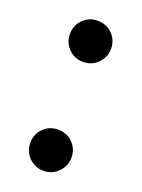

<svg xmlns="http://www.w3.org/2000/svg" viewBox="-105 -546 450 610"><g transform="rotate(20 120.0 -241.5)"><path d="M189 -58Q189 -29 169 -8.5Q149 12 119 12Q90 12 70 -8.5Q50 -29 50 -58Q50 -87 70 -107Q90 -127 119 -127Q149 -127 169 -107Q189 -87 189 -58ZM189 -426Q189 -397 169 -376.5Q149 -356 119 -356Q90 -356 70 -376.5Q50 -397 50 -426Q50 -455 70 -475Q90 -495 119 -495Q149 -495 169 -475Q189 -455 189 -426Z"/></g></svg>

Font: Fira GO
Style: Regular
Weight: 400
Designer: Carrois Corporate
Foundry: Carrois Corporate GbR
Version: Version 0.300